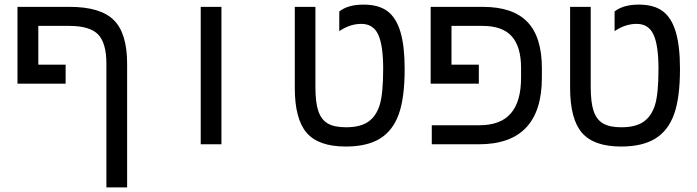

<svg xmlns="http://www.w3.org/2000/svg" viewBox="-20 -629 3040 837"><path d="M283.2 -599.1Q418 -599.1 476.1 -541.5Q534.2 -483.9 534.2 -351.1V188H443.8V-352.1Q443.8 -440.9 408 -478.5Q372.1 -516.1 282.2 -516.1H147V-347.2H266.1V-264.2H56.2V-599.1Z M855 -599.1H945.3V0H855Z M1487.3 9.8Q1368.7 9.8 1316.9 -50Q1265.1 -109.9 1265.1 -246.1V-599.1H1355V-249Q1355 -182.1 1367.7 -144.8Q1380.4 -107.4 1408.7 -90.8Q1437 -74.2 1488.3 -74.2Q1549.8 -74.2 1584.5 -97.7Q1619.1 -121.1 1634.8 -169.9Q1650.4 -218.8 1650.4 -329.1Q1650.4 -430.7 1628.9 -477.8Q1607.4 -524.9 1555.2 -524.9Q1505.4 -524.9 1459 -493.2V-579.1Q1497.1 -608.9 1564 -608.9Q1630.9 -608.9 1669.2 -580.1Q1707.5 -551.3 1725.8 -489.5Q1744.1 -427.7 1744.1 -329.1Q1744.1 -202.6 1718.3 -130.9Q1692.4 -59.1 1636.2 -24.7Q1580.1 9.8 1487.3 9.8Z M2251.5 -333Q2251.5 -425.3 2210.9 -470.7Q2170.4 -516.1 2083.5 -516.1H1948.2V-347.2H2067.4V-264.2H1857.4V-599.1H2084.5Q2215.8 -599.1 2279.1 -533.4Q2342.3 -467.8 2342.3 -331.1V-291Q2342.3 0 2067.4 0H1862.3V-83H2069.3Q2162.6 -83 2207 -134.8Q2251.5 -186.5 2251.5 -290Z M2687.5 9.8Q2568.8 9.8 2517.1 -50Q2465.3 -109.9 2465.3 -246.1V-599.1H2555.2V-249Q2555.2 -182.1 2567.9 -144.8Q2580.6 -107.4 2608.9 -90.8Q2637.2 -74.2 2688.5 -74.2Q2750 -74.2 2784.7 -97.7Q2819.3 -121.1 2835 -169.9Q2850.6 -218.8 2850.6 -329.1Q2850.6 -430.7 2829.1 -477.8Q2807.6 -524.9 2755.4 -524.9Q2705.6 -524.9 2659.2 -493.2V-579.1Q2697.3 -608.9 2764.2 -608.9Q2831.1 -608.9 2869.4 -580.1Q2907.7 -551.3 2926 -489.5Q2944.3 -427.7 2944.3 -329.1Q2944.3 -202.6 2918.5 -130.9Q2892.6 -59.1 2836.4 -24.7Q2780.3 9.8 2687.5 9.8Z"/></svg>

Font: Courier New
Style: Regular
Weight: 400
Designer: Steve Matteson
Foundry: Ascender Corporation
Version: Version 2.00.3